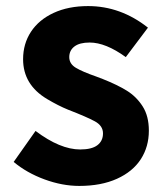

<svg xmlns="http://www.w3.org/2000/svg" viewBox="-20 -598 542 632"><path d="M25 -65 97 -167Q178 -106 244 -106Q282 -106 300.5 -120Q319 -134 319 -159Q319 -184 292.5 -198.5Q266 -213 204 -237Q172 -250 135 -272Q56 -319 56 -403Q56 -454 82 -493.5Q108 -533 156.5 -555.5Q205 -578 270 -578Q377 -578 467 -507L394 -410Q328 -458 275 -458Q242 -458 225 -445Q208 -432 208 -410Q208 -388 229.5 -375Q251 -362 297 -346L318 -338Q366 -319 397.5 -299.5Q429 -280 449.5 -248Q470 -216 470 -168Q470 -115 443.5 -74Q417 -33 365 -9.5Q313 14 241 14Q185 14 126.5 -7.5Q68 -29 25 -65Z"/></svg>

Font: Merged Yaku Han JP ExtraBold
Style: Regular
Weight: 800
Designer: Ryoko NISHIZUKA 西塚涼子 (kana, bopomofo & ideographs); Paul D. Hunt (Latin, Greek & Cyrillic); Sandoll Communications 산돌커뮤니
Foundry: Adobe
Version: Version 2.004